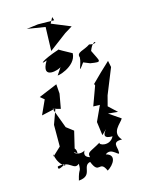

<svg xmlns="http://www.w3.org/2000/svg" viewBox="-189 -1099 959 1245"><g transform="rotate(-20 290.5 -476.5)"><path d="M338 -982 230 -993 152 -990 271 -960 252 -801 377 -879 431 -906 309 -969 333 -1006ZM462 -640C545 -619 525 -629 495 -713C538 -801 569 -732 497 -757C455 -732 400 -738 412 -699C407 -653 356 -585 421 -661ZM239 -640C217 -629 367 -648 378 -740C345 -761 282 -804 301 -794C173 -764 147 -736 203 -754C119 -639 265 -670 274 -684ZM413 -204C347 -141 449 -147 436 -145C401 -89 329 -122 343 -136C266 -99 246 -106 253 -68C201 -88 238 -124 235 -121C175 -93 141 -161 185 -119C197 -182 111 -171 178 -154L215 -265L171 -305L132 -446L182 -427L208 -523L209 -587L80 -546L105 -521L53 -429L150 -442L105 -345L92 -200L32 -153C39 -204 23 -111 82 -72C104 -101 19 -39 36 -83C126 -94 124 -21 170 -53C164 10 161 -34 133 50C233 51 183 -32 243 -39C273 64 302 -34 331 53C377 31 422 -27 355 -50C405 -86 440 6 440 -38C445 -67 415 -114 487 -105C436 -170 515 -207 532 -234L459 -294L524 -282L473 -339L497 -406L581 -571L576 -615C530 -579 484 -543 440 -505L443 -494L385 -370L429 -365L373 -267L377 -175Z"/></g></svg>

Font: Charger Distortion
Style: 2It
Weight: 400
Designer: Jasper
Foundry: Cannot Into Space Fonts
Version: Version 0.98